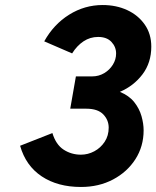

<svg xmlns="http://www.w3.org/2000/svg" viewBox="-20 -732 622 764"><path d="M302 12Q209.5 12 146 -30.2Q82.5 -72.5 60 -152L188.5 -202.5Q202.5 -156.5 233.2 -136.5Q264 -116.5 302 -116.5Q330 -116.5 355.2 -130Q380.5 -143.5 396.5 -167.8Q412.5 -192 412.5 -224Q412.5 -254.5 390.8 -277Q369 -299.5 323 -299.5H259.5L282 -428H346.5Q373 -428 394.8 -441Q416.5 -454 429.2 -474.8Q442 -495.5 442 -519Q442 -545.5 423.5 -565.2Q405 -585 370.5 -585Q338.5 -585 312.2 -567.5Q286 -550 267 -519.5L156 -567.5Q193.5 -635 255 -673.5Q316.5 -712 388.5 -712Q442.5 -712 486.2 -691.8Q530 -671.5 556 -634.2Q582 -597 582 -546.5Q582 -482.5 547 -436.2Q512 -390 457 -366.5Q493.5 -351.5 514 -325.8Q534.5 -300 543 -270Q551.5 -240 551.5 -213.5Q551.5 -149.5 518.8 -98.5Q486 -47.5 429.8 -17.8Q373.5 12 302 12Z"/></svg>

Font: Overpass ExtraBold
Style: Italic
Weight: 800
Italic angle: -10°
Designer: Delve Withrington, Dave Bailey, Thomas Jockin
Foundry: Delve Fonts LLC
Version: Version 4.000